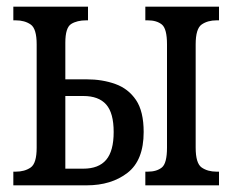

<svg xmlns="http://www.w3.org/2000/svg" viewBox="-20 -556 697 576"><path d="M416 0V-41H423Q450 -41 465.5 -53.5Q481 -66 481 -113V-423Q481 -470 465.5 -482.5Q450 -495 423 -495H416V-536H637V-495H630Q603 -495 585 -482.5Q567 -470 567 -423V-113Q567 -66 585 -53.5Q603 -41 630 -41H637V0ZM20 0V-41H27Q54 -41 72 -53.5Q90 -66 90 -113V-423Q90 -470 72 -482.5Q54 -495 27 -495H20V-536H244V-495H239Q211 -495 193.5 -484Q176 -473 176 -428V-318H240Q287 -318 326 -304Q365 -290 388 -256Q411 -222 411 -160Q411 -75 362.5 -37.5Q314 0 240 0ZM176 -50H230Q276 -50 298.5 -76.5Q321 -103 321 -160Q321 -217 298.5 -242.5Q276 -268 230 -268H176Z"/></svg>

Font: Noto Serif ExtraCondensed
Style: Regular
Weight: 400
Width: 2
Designer: Monotype Design Team
Foundry: Monotype Imaging Inc.
Version: Version 2.015